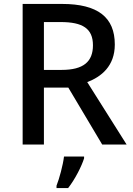

<svg xmlns="http://www.w3.org/2000/svg" viewBox="-20 -734 673 975"><path d="M295 -714H95V0H203V-289H327L499 0H623L423 -317C494 -344 563 -398 563 -508C563 -646 477 -714 295 -714ZM288 -622C400 -622 452 -589 452 -504C452 -421 404 -379 293 -379H203V-622ZM407 70V61H305C300 104 281 174 267 209V221H326C362 175 395 109 407 70Z"/></svg>

Font: Noto Sans Devanagari UI Medium
Style: Regular
Weight: 500
Designer: Jelle Bosma - Monotype Design Team
Foundry: Monotype Imaging Inc.
Version: Version 2.004